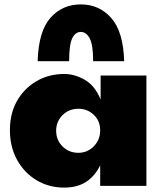

<svg xmlns="http://www.w3.org/2000/svg" viewBox="-20 -844 735 872"><path d="M271 8Q202 8 146 -25.5Q90 -59 57.5 -118Q25 -177 25 -253Q25 -329 57.5 -386Q90 -443 146 -475.5Q202 -508 271 -508Q320 -508 366 -481Q412 -454 437 -392V-501H645V0H435V-93Q411 -44 371 -18Q331 8 271 8ZM336 -150Q377 -150 406 -179.5Q435 -209 435 -252Q435 -295 406 -322.5Q377 -350 336 -350Q293 -350 264 -321Q235 -292 235 -250Q235 -208 264 -179Q293 -150 336 -150ZM151 -566Q155 -702 209 -763Q263 -824 347 -824Q431 -824 485.5 -762Q540 -700 544 -566H403Q403 -640 387.5 -669.5Q372 -699 347 -699Q322 -699 308 -670Q294 -641 294 -566Z"/></svg>

Font: Paytone One
Style: Regular
Weight: 400
Designer: Vernon Adams
Foundry: Vernon Adams
Version: Version 1.002; ttfautohint (v1.8.4.7-5d5b);gftools[0.9.23]